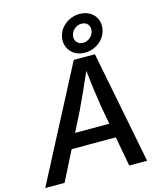

<svg xmlns="http://www.w3.org/2000/svg" viewBox="-162 -1098 1011 1200"><g transform="rotate(-15 343.5 -498.0)"><path d="M-20.5 0 358.9 -727.5H495.6L638.7 0H522.9L448.2 -404.8Q440.9 -449.7 431.6 -518.8Q422.4 -587.9 412.1 -681.6H434.6Q395.5 -591.3 364.5 -522.7Q333.5 -454.1 309.6 -404.8L104.5 0ZM151.4 -191.9 167 -284.7H544.9L529.8 -191.9ZM439.5 -752.9Q400.9 -752.9 372.8 -770.5Q344.7 -788.1 331.5 -817.4Q318.4 -846.7 324.2 -881.8Q329.6 -913.6 349.9 -939.5Q370.1 -965.3 400.9 -980.5Q431.6 -995.6 467.3 -995.6Q506.3 -995.6 534.2 -978.5Q562 -961.4 575.2 -932.1Q588.4 -902.8 582.5 -868.2Q577.1 -835.4 556.6 -809.3Q536.1 -783.2 505.4 -768.1Q474.6 -752.9 439.5 -752.9ZM443.4 -815.4Q468.3 -815.4 488.5 -832Q508.8 -848.6 513.2 -873.5Q518.1 -898.9 503.9 -916.3Q489.7 -933.6 463.4 -933.6Q438 -933.6 418 -916.7Q397.9 -899.9 393.6 -875Q389.2 -850.1 403.6 -832.8Q418 -815.4 443.4 -815.4Z"/></g></svg>

Font: Inter Medium
Style: Italic
Weight: 500
Italic angle: -9.3988°
Designer: Rasmus Andersson
Foundry: rsms
Version: Version 4.001;git-66647c0bb